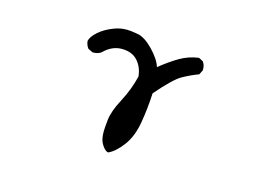

<svg xmlns="http://www.w3.org/2000/svg" viewBox="-75 -573 1150 812"><g transform="rotate(15 500.0 -167.0)"><path d="M448 94Q433 92 418 66Q407 48 407 13Q407 -1 411 -39Q415 -77 444.5 -132.5Q474 -188 489 -249Q485 -290 460.5 -317Q436 -344 391 -344Q348 -344 312 -308Q298 -298 280 -298H274L254 -308Q244 -321 242 -339Q246 -358 271 -380.5Q296 -403 336 -418Q362 -428 391 -428Q407 -428 438.5 -422.5Q470 -417 507 -379Q544 -341 554 -308Q595 -341 633 -363.5Q671 -386 716 -392L735 -382Q745 -368 745 -351V-345L735 -325Q700 -312 666 -293Q632 -274 565 -196Q562 -130 551 -65.5Q540 -1 509 40Q478 81 448 94Z"/></g></svg>

Font: Xiaolai SC
Style: Regular
Weight: 400
Designer: Nozomi Seto 瀬戸のぞみ
Version: Version 3.11;December 4, 2020;FontCreator 13.0.0.2613 64-bit